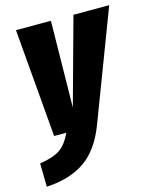

<svg xmlns="http://www.w3.org/2000/svg" viewBox="-139 -611 739 913"><g transform="rotate(-15 231.0 -154.5)"><path d="M284 1Q241 115 166.5 166.5Q92 218 -23 224L-25 109Q40 99 74 76.5Q108 54 133 0H73L28 -533H200L194 -108L311 -533H487Z"/></g></svg>

Font: Fira Sans Extra Condensed ExtraBold
Style: Italic
Weight: 800
Width: 3
Italic angle: -8°
Designer: Carrois Corporate & Edenspiekermann AG
Foundry: Carrois Corporate GbR & Edenspiekermann AG
Version: Version 4.203